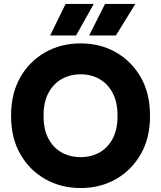

<svg xmlns="http://www.w3.org/2000/svg" viewBox="-20 -934 813 969"><path d="M387 15Q287 15 207.5 -30.5Q128 -76 82 -157Q36 -238 36 -346V-353Q36 -462 82 -543Q128 -624 207.5 -669.5Q287 -715 387 -715Q487 -715 566 -669.5Q645 -624 691 -543Q737 -462 737 -353V-346Q737 -238 691 -157Q645 -76 566 -30.5Q487 15 387 15ZM387 -141Q441 -141 483 -165Q525 -189 549 -235Q573 -281 573 -346V-353Q573 -418 549 -464Q525 -510 483 -534.5Q441 -559 387 -559Q333 -559 290.5 -534.5Q248 -510 224 -464Q200 -418 200 -353V-346Q200 -281 224 -235Q248 -189 290.5 -165Q333 -141 387 -141ZM233 -755 311 -914H453L364 -755ZM430 -755 510 -914H663L565 -755Z"/></svg>

Font: SUSE ExtraBold
Style: Regular
Weight: 800
Designer: Rene Bieder
Foundry: SUSE
Version: Version 1.000